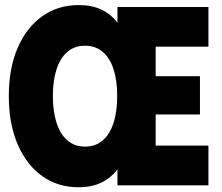

<svg xmlns="http://www.w3.org/2000/svg" viewBox="-20 -748 896 775"><path d="M296.9 7.8Q213.4 7.8 150.1 -37.4Q86.9 -82.5 51.3 -165.3Q15.6 -248 15.6 -360.4Q15.6 -472.2 51.3 -554.7Q86.9 -637.2 150.4 -682.4Q213.9 -727.5 297.9 -727.5Q350.6 -727.5 389.4 -709.2Q428.2 -690.9 454.8 -655.5Q481.4 -620.1 498 -569.3H454.1V-719.7H821.3V-559.6H608.4V-440.4H787.1V-286.1H608.4V-160.2H821.3V0H454.1V-151.4H498Q481.9 -102.1 455.6 -66.4Q429.2 -30.8 390.1 -11.5Q351.1 7.8 296.9 7.8ZM323.2 -156.2Q365.7 -156.2 394.8 -181.4Q423.8 -206.5 438.5 -252.4Q453.1 -298.3 453.1 -360.4Q453.1 -422.4 438.5 -468Q423.8 -513.7 394.8 -538.6Q365.7 -563.5 323.2 -563.5Q281.2 -563.5 252.2 -538.8Q223.1 -514.2 208.3 -468.5Q193.4 -422.9 193.4 -360.4Q193.4 -297.9 208.3 -252Q223.1 -206.1 252.2 -181.2Q281.2 -156.2 323.2 -156.2Z"/></svg>

Font: Reddit Sans Condensed Black
Style: Regular
Weight: 900
Designer: Stephen Hutchings
Foundry: Reddit
Version: Version 1.014